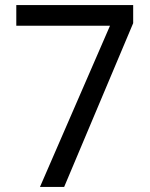

<svg xmlns="http://www.w3.org/2000/svg" viewBox="-20 -734 591 754"><path d="M412 -633H44V-714H503V-643L232 0H137Z"/></svg>

Font: hexumalayalam05
Style: Book
Weight: 400
Designer: Jelle Bosma - Monotype Design Team
Foundry: Monotype Imaging Inc.
Version: Version 2.003